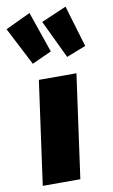

<svg xmlns="http://www.w3.org/2000/svg" viewBox="-135 -926 572 976"><g transform="rotate(-10 150.5 -438.5)"><path d="M198 0H4L78 -534H272ZM163 -666 62 -620 -39 -816 90 -877ZM340 -663 240 -624 146 -821 276 -877Z"/></g></svg>

Font: FiraGO Heavy
Style: Italic
Weight: 900
Italic angle: -8°
Designer: bBox Type GmbH
Foundry: bBox Type GmbH
Version: Version 1.001